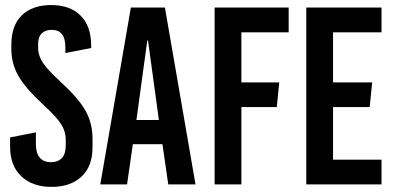

<svg xmlns="http://www.w3.org/2000/svg" viewBox="-20 -730 1563 760"><path d="M183.1 -710Q257.3 -710 299.1 -668.2Q340.8 -626.5 340.8 -549.8V-540L238.8 -520V-542Q238.8 -577.6 225.3 -594.7Q211.9 -611.8 184.1 -611.8Q159.7 -611.8 145.3 -597.9Q130.9 -584 130.9 -555.2V-540Q130.9 -510.3 149.9 -481.4Q168.9 -452.6 220.2 -405.8Q291 -340.8 318.6 -291.5Q346.2 -242.2 346.2 -181.2V-147Q346.2 -71.3 302.5 -30.8Q258.8 9.8 184.1 9.8Q108.9 9.8 64.5 -32Q20 -73.7 20 -149.9V-186L122.1 -206.1V-158.2Q122.1 -123.5 137.7 -105.7Q153.3 -87.9 182.1 -87.9Q208.5 -87.9 224.4 -103.8Q240.2 -119.6 240.2 -154.8V-176.8Q240.2 -210 221.4 -239.3Q202.6 -268.6 150.9 -315.9Q80.6 -380.9 52.7 -429.7Q24.9 -478.5 24.9 -536.1V-553.2Q24.9 -629.4 66.7 -669.7Q108.4 -710 183.1 -710Z M753.9 0H646L623 -159.2H505.9L482.9 0H377L498 -700.2H632.8ZM563 -569.8 520 -254.9H608.9L565.9 -569.8Z M1122.6 -602.1H935.5V-403.8H1085.4L1075.7 -306.2H935.5V0H829.6V-700.2H1122.6Z M1490.2 -602.1H1298.3V-403.8H1453.1L1443.4 -306.2H1298.3V-98.1H1490.2V0H1192.4V-700.2H1490.2Z"/></svg>

Font: BaseOne
Style: Regular
Weight: 400
Designer: Domenico Catapano
Foundry: Design by Basse
Version: Version 1.000;PS 001.001;hotconv 1.0.56